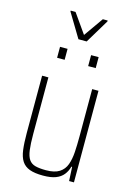

<svg xmlns="http://www.w3.org/2000/svg" viewBox="-133 -956 723 1033"><g transform="rotate(15 229.0 -440.0)"><path d="M213 8Q167 8 138.5 -2.5Q110 -13 95 -36Q80 -59 75 -97Q70 -135 70 -190V-510H105V-195Q105 -140 109.5 -106Q114 -72 126.5 -54Q139 -36 162 -30Q185 -24 221 -24Q269 -24 295.5 -41Q322 -58 333 -88.5Q344 -119 346.5 -159.5Q349 -200 349 -246V-510H384V0H357L353 -78H349Q342 -52 326.5 -32.5Q311 -13 284 -2.5Q257 8 213 8ZM123 -624V-685H165V-624ZM296 -624V-685H338V-624ZM208 -750 128 -883V-888H155L231 -780L307 -888H334V-883L254 -750Z"/></g></svg>

Font: Saira Condensed Thin
Style: Regular
Weight: 250
Width: 3
Designer: Hector Gatti with collaboration of the Omnibus-Type team
Foundry: Omnibus-Type
Version: Version 1.101